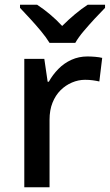

<svg xmlns="http://www.w3.org/2000/svg" viewBox="-20 -786 463 806"><path d="M347 -549Q362 -549 379.5 -547.5Q397 -546 409 -543L397 -444Q384 -447 369 -449Q354 -451 337 -451Q309 -451 282 -439.5Q255 -428 234 -407Q213 -386 200.5 -355Q188 -324 188 -283V0H82V-539H166L180 -443H185Q201 -472 225 -496.5Q249 -521 280 -535Q311 -549 347 -549ZM188 -606Q174 -629 152 -655.5Q130 -682 106 -708Q82 -734 64 -753V-766H136Q162 -749 189 -726.5Q216 -704 241 -677Q268 -704 295 -726.5Q322 -749 348 -766H421V-753Q402 -734 378 -708Q354 -682 331.5 -655.5Q309 -629 296 -606Z"/></svg>

Font: Noto Sans Khmer Medium
Style: Regular
Weight: 500
Version: Version 2.003